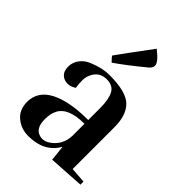

<svg xmlns="http://www.w3.org/2000/svg" viewBox="-226 -863 975 975"><g transform="rotate(45 262.0 -375.5)"><path d="M320 -234Q204 -234 174 -173Q161 -147 161 -108Q161 -41 207 -30Q214 -28 222 -28Q254 -28 286 -61.5Q318 -95 320 -148ZM160 -332Q138 -317 114 -317Q90 -317 73 -333Q56 -349 56 -380.5Q56 -412 75 -437Q94 -462 124 -474Q183 -499 236 -499Q354 -499 397 -457.5Q440 -416 440 -330V-29L524 -23V-1L333 11L324 -73Q277 12 162 12Q110 12 72.5 -19.5Q35 -51 35 -108Q36 -184 111 -222.5Q186 -261 320 -261V-347Q320 -408 303 -441Q286 -474 240 -474Q194 -474 171 -436Q156 -411 156 -383Q156 -355 160 -332ZM365 -696Q365 -680 348 -666Q258 -592 198 -551Q182 -567 174 -578Q204 -621 310 -763Q365 -720 365 -696Z"/></g></svg>

Font: Rufina
Style: Bold
Weight: 700
Designer: Martin Sommaruga
Foundry: Martin Sommaruga
Version: Version 1.001